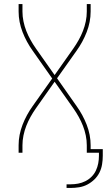

<svg xmlns="http://www.w3.org/2000/svg" viewBox="-20 -755 540 949"><path d="M309 174V156H329Q348 156 366.5 152.5Q385 149 402 140.5Q419 132 432.5 118.5Q446 105 454 88Q462 71 465.5 52.5Q469 34 469 15V0H409V-37Q409 -61 404 -85.5Q399 -110 390 -133Q381 -156 369 -177.5Q357 -199 343 -219L250 -351L157 -219Q143 -199 131 -177.5Q119 -156 110 -133Q101 -110 96 -85.5Q91 -61 91 -37V0H72V-37Q72 -63 77 -88.5Q82 -114 91.5 -138.5Q101 -163 113.5 -186Q126 -209 141 -230L238 -367L141 -505Q126 -526 113.5 -549Q101 -572 91.5 -596.5Q82 -621 77 -646.5Q72 -672 72 -698V-735H91V-698Q91 -674 96 -649.5Q101 -625 110 -602Q119 -579 131 -557.5Q143 -536 157 -516L250 -384L343 -516Q357 -536 369 -557.5Q381 -579 390 -602Q399 -625 404 -649.5Q409 -674 409 -698V-735H428V-698Q428 -672 423 -646.5Q418 -621 408.5 -596.5Q399 -572 386.5 -549Q374 -526 359 -505L262 -368L359 -230Q374 -209 386.5 -186Q399 -163 408.5 -138.5Q418 -114 423 -88.5Q428 -63 428 -37V-18H488V15Q488 36 484.5 57.5Q481 79 471.5 98Q462 117 446.5 132Q431 147 412 157Q393 167 371.5 170.5Q350 174 329 174Z"/></svg>

Font: Iosevka Curly Thin
Style: Regular
Weight: 100
Monospace: yes
Designer: Belleve Invis
Foundry: Belleve Invis
Version: Version 22.1.2; ttfautohint (v1.8.4)